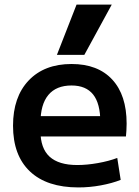

<svg xmlns="http://www.w3.org/2000/svg" viewBox="-20 -810 609 840"><path d="M323 10Q185 10 111 -60Q37 -130 37 -260Q37 -386 105.5 -458Q174 -530 293 -530Q408 -530 471 -462Q534 -394 534 -269Q534 -255 533 -238Q532 -221 531 -213H105V-302H437L419 -275Q419 -357 387.5 -396.5Q356 -436 293 -436Q226 -436 191.5 -394.5Q157 -353 157 -272V-237Q157 -161 197 -124.5Q237 -88 318 -88Q360 -88 408 -96.5Q456 -105 493 -119L508 -23Q470 -8 421 1Q372 10 323 10ZM349 -570H229L315 -790H469Z"/></svg>

Font: M PLUS 1 Thin SemiBold
Style: Regular
Weight: 600
Version: Version 1.001